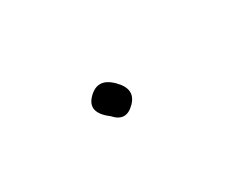

<svg xmlns="http://www.w3.org/2000/svg" viewBox="-27 -93 167 135"><g transform="rotate(-30 56.5 -25.0)"><path d="M59.7 -34C53 -40.7 46.7 -41 40.6 -34.9C34.6 -28.9 35.9 -22.6 44.7 -16C50 -10 55.5 -9.8 61.2 -15.5C66.9 -21.2 66.4 -27.3 59.7 -34Z"/></g></svg>

Font: Proton
Style: SeBdCnd
Weight: 500
Version: Version 1.017